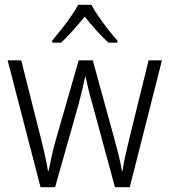

<svg xmlns="http://www.w3.org/2000/svg" viewBox="-20 -785 711 805"><path d="M367 -350Q358 -381 351 -409.5Q344 -438 339 -463H337Q332 -438 325 -409Q318 -380 310 -350L211 0H150L12 -532H69L151 -207Q172 -125 181 -69H184Q189 -94 196.5 -129Q204 -164 215 -202L310 -532H369L460 -201Q469 -168 477.5 -134Q486 -100 491 -69H494Q497 -95 504 -125.5Q511 -156 520 -195L603 -532H659L524 0H462ZM363 -765Q375 -742 394.5 -714Q414 -686 435 -659.5Q456 -633 472 -615V-606H435Q410 -628 384 -657.5Q358 -687 335 -715Q312 -687 286 -657.5Q260 -628 236 -606H199V-615Q216 -635 237 -661.5Q258 -688 277 -715.5Q296 -743 308 -765Z"/></svg>

Font: Noto Sans Sinhala UI SemiCondensed Light
Style: Regular
Weight: 300
Width: 4
Designer: Jelle Bosma - Monotype Design Team
Foundry: Monotype Imaging Inc.
Version: Version 2.006; ttfautohint (v1.8.4.7-5d5b)